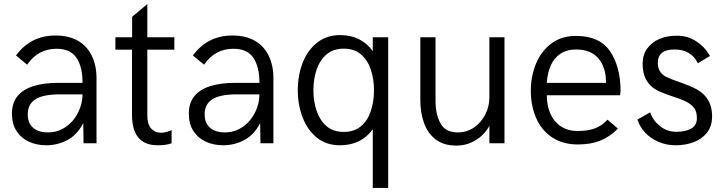

<svg xmlns="http://www.w3.org/2000/svg" viewBox="-20 -702 3546 941"><path d="M207 10Q159.5 10 121.2 -7.8Q83 -25.5 60.8 -60Q38.5 -94.5 38.5 -144.5Q38.5 -198 66 -231.2Q93.5 -264.5 144.5 -280.2Q195.5 -296 267 -296H384.5Q384.5 -375.5 354.5 -419.2Q324.5 -463 257 -463Q166.5 -463 113 -385L58.5 -430Q130 -528 252 -528Q318 -528 362.8 -501.8Q407.5 -475.5 430.2 -428.2Q453 -381 453 -318.5V0H389.5L388 -99Q359 -41.5 310.5 -15.8Q262 10 207 10ZM214.5 -53Q254.5 -53 286 -70Q317.5 -87 339.5 -114.2Q361.5 -141.5 373 -174.5Q384.5 -207.5 384.5 -239.5H273Q191.5 -239.5 153.8 -215.5Q116 -191.5 116 -142Q116 -110.5 129 -91Q142 -71.5 164.2 -62.2Q186.5 -53 214.5 -53Z M752.5 10Q627 10 627 -139V-458.5H545.5V-519.5H627.5V-619.5L702 -682V-519.5H834.5V-458.5H702V-136Q702 -92.5 721 -72Q740 -51.5 769 -51.5Q794 -51.5 821 -64.5V0Q796.5 10 752.5 10Z M1074 10Q1026.5 10 988.2 -7.8Q950 -25.5 927.8 -60Q905.5 -94.5 905.5 -144.5Q905.5 -198 933 -231.2Q960.5 -264.5 1011.5 -280.2Q1062.5 -296 1134 -296H1251.5Q1251.5 -375.5 1221.5 -419.2Q1191.5 -463 1124 -463Q1033.5 -463 980 -385L925.5 -430Q997 -528 1119 -528Q1185 -528 1229.8 -501.8Q1274.5 -475.5 1297.2 -428.2Q1320 -381 1320 -318.5V0H1256.5L1255 -99Q1226 -41.5 1177.5 -15.8Q1129 10 1074 10ZM1081.5 -53Q1121.5 -53 1153 -70Q1184.5 -87 1206.5 -114.2Q1228.5 -141.5 1240 -174.5Q1251.5 -207.5 1251.5 -239.5H1140Q1058.5 -239.5 1020.8 -215.5Q983 -191.5 983 -142Q983 -110.5 996 -91Q1009 -71.5 1031.2 -62.2Q1053.5 -53 1081.5 -53Z M1882.5 219H1807V-68.5Q1750.5 10 1646 10Q1579.5 10 1533.5 -27Q1487.5 -64 1463.5 -125.5Q1439.5 -187 1439.5 -260Q1439.5 -331.5 1463 -393.5Q1486.5 -455.5 1535.5 -494Q1582.5 -530 1646.5 -530Q1751 -530 1807 -451V-519.5H1882.5ZM1664.5 -55.5Q1716 -55.5 1748.8 -83Q1781.5 -110.5 1797.2 -157.2Q1813 -204 1813 -260Q1813 -313 1798 -359.2Q1783 -405.5 1750.2 -434.5Q1717.5 -463.5 1664.5 -463.5Q1614 -463.5 1581 -435.8Q1548 -408 1532 -361.5Q1516 -315 1516 -260Q1516 -206 1531.5 -159.5Q1547 -113 1579.8 -84.2Q1612.5 -55.5 1664.5 -55.5Z M2217 11.5Q2155 11.5 2116 -18Q2077 -47.5 2058.5 -98.2Q2040 -149 2040 -212V-519.5H2114.5V-207Q2114.5 -142 2138.8 -97.5Q2163 -53 2223.5 -53Q2267.5 -53 2302.8 -77Q2338 -101 2358.2 -140.5Q2378.5 -180 2378.5 -226V-519.5H2452.5V0H2378.5V-86Q2368 -64 2345.8 -41.8Q2323.5 -19.5 2290.5 -4Q2257.5 11.5 2217 11.5Z M2812 6Q2737.5 6 2685.2 -29.2Q2633 -64.5 2607.2 -124.5Q2581.5 -184.5 2581.5 -257Q2581.5 -328.5 2607 -390Q2632.5 -451.5 2682.2 -488.8Q2732 -526 2803 -526Q2919.5 -526 2970.5 -449.8Q3021.5 -373.5 3021.5 -254L3019 -235H2660Q2660 -184.5 2676.5 -147Q2693.5 -107 2727.8 -83.5Q2762 -60 2810.5 -60Q2860 -60 2894.2 -72.2Q2928.5 -84.5 2957.5 -115.5L3008.5 -71.5Q2966.5 -30 2920.5 -12Q2874.5 6 2812 6ZM2950 -296V-299Q2950 -372 2912.8 -415.8Q2875.5 -459.5 2803 -459.5Q2758 -459.5 2726.2 -438.2Q2694.5 -417 2678.5 -379.5Q2662.5 -342 2660 -296Z M3292.5 10Q3245.5 10 3207 -7Q3128.5 -42 3104 -116L3166.5 -151.5Q3180 -111.5 3214.8 -83.8Q3249.5 -56 3295 -56Q3340 -56 3367.8 -72Q3395.5 -88 3395.5 -122.5Q3395.5 -157 3380.5 -174.8Q3365.5 -192.5 3342 -204.2Q3318.5 -216 3272 -231Q3220 -248 3194 -263Q3129.5 -301.5 3129.5 -389Q3129.5 -433.5 3152 -464.2Q3174.5 -495 3211.2 -511Q3248 -527 3299.5 -527Q3351 -527 3393.5 -498.8Q3436 -470.5 3459.5 -427.5L3400.5 -392Q3367 -459.5 3285.5 -459.5Q3204 -459.5 3204 -393.5Q3204 -345 3246.5 -324.5Q3269.5 -313.5 3316 -297.5Q3362.5 -281.5 3395 -264Q3470 -222.5 3470 -133Q3470 -83 3444.8 -51.5Q3419.5 -20 3379.2 -5Q3339 10 3292.5 10Z"/></svg>

Font: Acari Sans
Style: Regular
Weight: 400
Designer: Alfredo Marco Pradil and Stefan Peev (font) & Cristiano Sobral (main changes)
Foundry: Alfredo Marco Pradil and Stefan Peev (font) & Cristiano Sobral (main changes)
Version: Version 1.063; ttfautohint (v1.8.3)